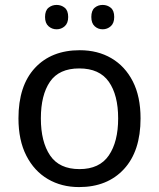

<svg xmlns="http://www.w3.org/2000/svg" viewBox="-20 -750 645 780"><path d="M551 -269Q551 -136 483.5 -63Q416 10 301 10Q230 10 174.5 -22.5Q119 -55 87 -117.5Q55 -180 55 -269Q55 -402 122 -474Q189 -546 304 -546Q377 -546 432.5 -513.5Q488 -481 519.5 -419.5Q551 -358 551 -269ZM146 -269Q146 -174 183.5 -118.5Q221 -63 303 -63Q384 -63 422 -118.5Q460 -174 460 -269Q460 -364 422 -418Q384 -472 302 -472Q220 -472 183 -418Q146 -364 146 -269ZM163 -681Q163 -707 177 -718.5Q191 -730 210 -730Q229 -730 243 -718.5Q257 -707 257 -681Q257 -656 243 -643.5Q229 -631 210 -631Q191 -631 177 -643.5Q163 -656 163 -681ZM351 -681Q351 -707 364.5 -718.5Q378 -730 397 -730Q416 -730 430 -718.5Q444 -707 444 -681Q444 -656 430 -643.5Q416 -631 397 -631Q378 -631 364.5 -643.5Q351 -656 351 -681Z"/></svg>

Font: Noto Sans Hanunoo
Style: Regular
Weight: 400
Designer: Monotype Design Team
Foundry: Monotype Imaging Inc.
Version: Version 2.003; ttfautohint (v1.8.4.7-5d5b)